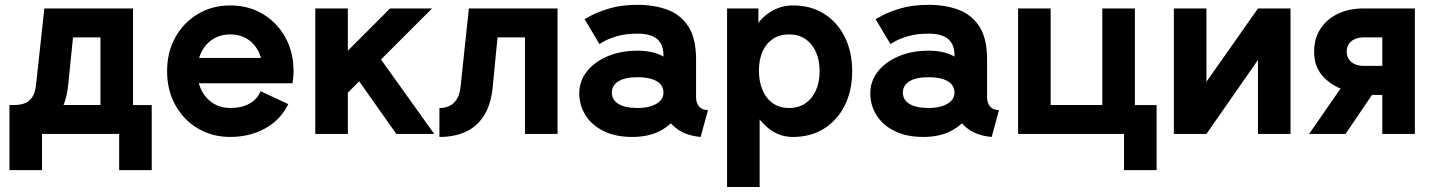

<svg xmlns="http://www.w3.org/2000/svg" viewBox="-20 -542 5797 777"><path d="M418.2 -116.9V0H462.2V146.5H594V-116.9ZM18.3 146.5H150.1V-117.2H18.3ZM116.2 -117.2V0H403.6V-117.2ZM518.3 -507.8H159.4L126.2 -201.9Q123 -167.2 110.5 -148.9Q97.9 -130.6 79.6 -123.9Q61.3 -117.2 40.3 -117.2V0Q102.8 0 148.6 -20.8Q194.3 -41.5 221.9 -86.2Q249.5 -130.9 256.3 -201.9L275.4 -390.6H386.5V0H518.3Z M705.1 -307.6V-205.1H1032.2L1123 -307.6ZM1034.4 -172.9Q1022.2 -141.4 990.6 -123.2Q959 -105 912.1 -105Q881.8 -105 857.3 -116.1Q832.8 -127.2 815.1 -147.5Q797.4 -167.7 787.8 -194.8Q778.3 -221.9 778.3 -253.9Q778.3 -286.6 787.8 -313.8Q797.4 -341.1 815.1 -361.1Q832.8 -381.1 857.4 -392Q882.1 -402.8 912.1 -402.8Q942.1 -402.8 966.4 -392Q990.7 -381.1 1007.9 -361.1Q1025.1 -341.1 1034.3 -313.8Q1043.5 -286.6 1043.5 -253.9Q1043.5 -240.7 1039.6 -228.5Q1035.6 -216.3 1032.2 -205.1H1163.8Q1165.5 -217 1166.7 -229.2Q1168 -241.5 1168 -253.9Q1168 -331.1 1134.5 -391.1Q1101.1 -451.2 1043.3 -485.6Q985.6 -520 912.1 -520Q838.9 -520 781 -485.6Q723.1 -451.2 689.7 -391.1Q656.2 -331.1 656.2 -253.9Q656.2 -176.8 689.6 -116.7Q722.9 -56.6 780.9 -22.2Q838.9 12.2 912.1 12.2Q989.3 12.2 1052 -21.7Q1114.7 -55.7 1146.7 -120.6Z M1376 -294.2 1584 0H1737.3L1499.5 -332.5ZM1387.7 -167 1728.5 -507.8Q1716.6 -507.8 1693.4 -507.8Q1670.2 -507.8 1643.6 -507.8Q1616.9 -507.8 1593.9 -507.8Q1570.8 -507.8 1558.6 -507.8L1387.7 -336.9V-507.8H1255.9V0H1387.7Z M2236.3 -507.8H1877.4L1844.2 -194.6Q1841.1 -159.9 1828.5 -140.4Q1815.9 -120.8 1797.6 -112.8Q1779.3 -104.7 1758.3 -104.7V12.2Q1820.8 12.2 1866.9 -9.8Q1913.1 -31.7 1940.7 -77.5Q1968.3 -123.3 1974.4 -194.6L1993.4 -390.6H2104.5V0H2236.3Z M2539.1 12.2Q2604.5 12.2 2651.4 -12.3Q2698.2 -36.9 2723.4 -77.6Q2748.5 -118.4 2748.5 -167.2Q2748.5 -216.1 2726.3 -254.4Q2704.1 -292.7 2662 -314.8Q2619.9 -336.9 2560.5 -336.9Q2492.2 -336.9 2438.8 -314.2Q2385.5 -291.5 2354.9 -252.6Q2324.2 -213.6 2324.2 -164.8Q2324.2 -116 2349.4 -75.8Q2374.5 -35.6 2422.6 -11.7Q2470.7 12.2 2539.1 12.2ZM2665 -167.2Q2665 -147.7 2651.6 -133.8Q2638.2 -119.9 2614.6 -112.4Q2591.1 -105 2560.5 -105Q2509.3 -105 2482.7 -121.5Q2456.1 -137.9 2456.1 -167.2Q2456.1 -196.5 2482.7 -213Q2509.3 -229.5 2560.5 -229.5Q2594.7 -229.5 2618 -222Q2641.4 -214.6 2653.2 -200.7Q2665 -186.8 2665 -167.2ZM2796.9 -147.5V-301.8Q2796.9 -387.2 2765.4 -435.3Q2733.9 -483.4 2680.3 -502.9Q2626.7 -522.5 2560.5 -522.5Q2494.6 -522.5 2446.4 -507.9Q2398.2 -493.4 2371.9 -478.9Q2345.7 -464.4 2345.7 -464.4L2405.8 -363.8Q2405.8 -363.8 2423.8 -374.3Q2441.9 -384.8 2476.3 -395.3Q2510.7 -405.8 2560.3 -405.8Q2587.9 -405.8 2607.7 -400.1Q2627.4 -394.5 2640.1 -383.3Q2652.8 -372.1 2658.9 -355.6Q2665 -339.1 2665 -316.9V-224.1L2677.2 -214.1V-127.4L2665 -115.7Q2665 -95.7 2674.6 -74.5Q2684.1 -53.2 2702.8 -34.7Q2721.4 -16.1 2749.6 -3.5Q2777.8 9 2815.4 12.2L2845.2 -96.7Q2821 -96.7 2809 -111.1Q2796.9 -125.5 2796.9 -147.5Z M3051.3 -256.3Q3051.3 -300.3 3065.8 -333.3Q3080.3 -366.2 3107.7 -384.5Q3135 -402.8 3172.9 -402.8Q3211.7 -402.8 3239.4 -383.9Q3267.1 -365 3282 -331.4Q3296.9 -297.9 3296.9 -253.9Q3296.9 -210 3282 -176.4Q3267.1 -142.8 3239.4 -123.9Q3211.7 -105 3172.9 -105Q3134.3 -105 3107.1 -124.5Q3079.8 -144 3065.6 -178.2Q3051.3 -212.4 3051.3 -256.3ZM2922.4 -425.8V214.8H3054.2V-58.6Q3065.9 -43.7 3084.5 -27.2Q3103 -10.7 3129.2 0.7Q3155.3 12.2 3188.7 12.2Q3262.2 12.2 3316 -22.2Q3369.9 -56.6 3399.3 -116.7Q3428.7 -176.8 3428.7 -253.9Q3428.7 -331.1 3399.3 -391.1Q3369.9 -451.2 3316 -485.6Q3262.2 -520 3188.7 -520Q3155.3 -520 3127.4 -508.7Q3099.6 -497.3 3079.7 -481Q3059.8 -464.6 3049.3 -449.2V-507.8H2922.4Q2922.4 -507.8 2922.4 -497.8Q2922.4 -487.8 2922.4 -469.2Q2922.4 -450.7 2922.4 -425.8Z M3716.8 12.2Q3782.2 12.2 3829.1 -12.3Q3876 -36.9 3901.1 -77.6Q3926.3 -118.4 3926.3 -167.2Q3926.3 -216.1 3904.1 -254.4Q3881.8 -292.7 3839.7 -314.8Q3797.6 -336.9 3738.3 -336.9Q3669.9 -336.9 3616.6 -314.2Q3563.2 -291.5 3532.6 -252.6Q3502 -213.6 3502 -164.8Q3502 -116 3527.1 -75.8Q3552.2 -35.6 3600.3 -11.7Q3648.4 12.2 3716.8 12.2ZM3842.8 -167.2Q3842.8 -147.7 3829.3 -133.8Q3815.9 -119.9 3792.4 -112.4Q3768.8 -105 3738.3 -105Q3687 -105 3660.4 -121.5Q3633.8 -137.9 3633.8 -167.2Q3633.8 -196.5 3660.4 -213Q3687 -229.5 3738.3 -229.5Q3772.5 -229.5 3795.8 -222Q3819.1 -214.6 3830.9 -200.7Q3842.8 -186.8 3842.8 -167.2ZM3974.6 -147.5V-301.8Q3974.6 -387.2 3943.1 -435.3Q3911.6 -483.4 3858 -502.9Q3804.4 -522.5 3738.3 -522.5Q3672.4 -522.5 3624.1 -507.9Q3575.9 -493.4 3549.7 -478.9Q3523.4 -464.4 3523.4 -464.4L3583.5 -363.8Q3583.5 -363.8 3601.6 -374.3Q3619.6 -384.8 3654.1 -395.3Q3688.5 -405.8 3738 -405.8Q3765.6 -405.8 3785.4 -400.1Q3805.2 -394.5 3817.9 -383.3Q3830.6 -372.1 3836.7 -355.6Q3842.8 -339.1 3842.8 -316.9V-224.1L3855 -214.1V-127.4L3842.8 -115.7Q3842.8 -95.7 3852.3 -74.5Q3861.8 -53.2 3880.5 -34.7Q3899.2 -16.1 3927.4 -3.5Q3955.6 9 3993.2 12.2L4022.9 -96.7Q3998.8 -96.7 3986.7 -111.1Q3974.6 -125.5 3974.6 -147.5Z M4484.9 -116.9V0H4528.8V146.5H4660.6V-116.9ZM4100.1 0H4196.8H4476.1H4572.8V-507.8H4440.9V-117.2H4231.9V-507.8H4100.1Z M5070.8 -507.8H5202.6V0H5070.8V-299.3L4862.3 0H4730.5V-507.8H4862.3V-210.9Z M5705.8 0H5574V-157.7H5532.2L5425.3 0H5277.8L5405 -183.6Q5360.1 -201.9 5329.1 -238.5Q5298.1 -275.1 5298.1 -333.3Q5298.1 -385.7 5323.4 -424.9Q5348.6 -464.1 5393.8 -486Q5439 -507.8 5498 -507.8H5705.8ZM5574 -390.6H5498Q5478.5 -390.6 5463 -383.8Q5447.5 -377 5438.7 -364.1Q5429.9 -351.3 5429.9 -333Q5429.9 -315.2 5438.7 -302.1Q5447.5 -289.1 5463 -282.2Q5478.5 -275.4 5498 -275.4H5574Z"/></svg>

Font: Giphurs
Style: Regular
Weight: 400
Version: Version 2.010